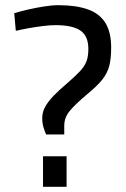

<svg xmlns="http://www.w3.org/2000/svg" viewBox="-20 -722 487 741"><path d="M158 -203Q153 -214 148 -230Q143 -246 143 -266Q143 -290 155 -311Q167 -332 187.5 -353Q208 -374 235 -397Q270 -427 288.5 -447Q307 -467 314 -486Q321 -505 321 -533Q321 -583 290.5 -604Q260 -625 194 -625Q174 -625 145.5 -621.5Q117 -618 89.5 -613Q62 -608 41 -603L35 -671Q57 -678 87.5 -685Q118 -692 149.5 -697Q181 -702 205 -702Q273 -702 318.5 -686Q364 -670 386.5 -634Q409 -598 409 -539Q409 -495 401.5 -467Q394 -439 374.5 -414.5Q355 -390 316 -358Q272 -321 250 -295Q228 -269 228 -237V-203ZM146 -1V-119H237V-1Z"/></svg>

Font: Cairo Play Medium
Style: Regular
Weight: 500
Version: Version 3.119